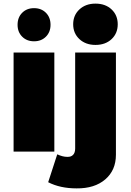

<svg xmlns="http://www.w3.org/2000/svg" viewBox="-20 -837 723 1060"><path d="M507 -817Q562 -817 596 -785Q630 -753 630 -703Q630 -653 596 -621Q562 -589 507 -589Q453 -589 418.5 -621Q384 -653 384 -703Q384 -753 418.5 -785Q453 -817 507 -817ZM259 -700Q259 -660 233.5 -634.5Q208 -609 168 -609Q128 -609 102.5 -634.5Q77 -660 77 -700Q77 -741 102.5 -766.5Q128 -792 168 -792Q208 -792 233.5 -766.5Q259 -741 259 -700ZM55 -547H280V0H55ZM620 17Q620 103 561 153.5Q502 204 403 203Q312 203 246 169L296 15Q326 29 351 29Q372 30 383.5 18Q395 6 395 -17V-547H620Z"/></svg>

Font: MontserratBlack
Style: Regular
Weight: 900
Designer: Julieta Ulanovsky
Foundry: Julieta Ulanovsky
Version: Version 4.000